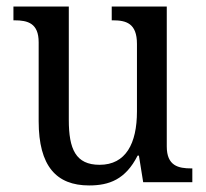

<svg xmlns="http://www.w3.org/2000/svg" viewBox="-20 -556 629 586"><path d="M252 10C313 10 363 -8 400 -81H404L417 0H567V-42H564C524 -42 489 -50 489 -109V-536H321V-494H324C365 -494 398 -485 398 -422V-216C398 -118 364 -53 284 -53C211 -53 190 -101 190 -190V-536H21V-494H24C65 -494 98 -485 98 -427V-186C98 -49 152 10 252 10Z"/></svg>

Font: Noto Serif Armenian SemiCondensed
Style: Regular
Weight: 400
Width: 4
Designer: Monotype Design Team
Foundry: Monotype Imaging Inc.
Version: Version 2.008